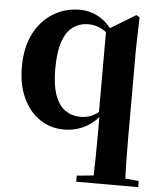

<svg xmlns="http://www.w3.org/2000/svg" viewBox="-56 -605 760 913"><g transform="rotate(5 324.0 -149.0)"><path d="M342 259V230L445 220H535L638 230V259ZM262 17Q198 17 147.5 -16.5Q97 -50 67 -113Q37 -176 37 -264Q37 -355 70 -420.5Q103 -486 160.5 -521.5Q218 -557 288 -557Q337 -557 380 -533Q423 -509 454 -460L459 -457L442 -443Q415 -470 389 -481Q363 -492 335 -492Q295 -492 263 -470Q231 -448 213.5 -398.5Q196 -349 196 -267Q196 -188 214 -140Q232 -92 263.5 -71Q295 -50 335 -50Q365 -50 389.5 -61Q414 -72 440 -98L454 -84H447Q411 -33 364 -8Q317 17 262 17ZM421 259Q423 201 424 141.5Q425 82 425 23V-66L421 -79V-469V-472L558 -555L574 -546L570 -393V23Q570 82 571 141.5Q572 201 574 259Z"/></g></svg>

Font: Noto Serif JP ExtraBold
Style: Regular
Weight: 800
Designer: Ryoko NISHIZUKA 西塚涼子 (kana & ideographs); Frank Grießhammer (Latin, Greek & Cyrillic); Wenlong ZHANG 张文龙 (bopomofo); San
Foundry: Adobe
Version: Version 2.003-H1;hotconv 1.1.1;makeotfexe 2.6.0